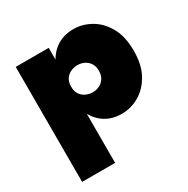

<svg xmlns="http://www.w3.org/2000/svg" viewBox="-159 -622 963 983"><g transform="rotate(-30 322.5 -130.0)"><path d="M245 220V-460H50V220ZM615 -230Q615 -315 583.5 -370Q552 -425 503.5 -452.5Q455 -480 402 -480Q340 -480 296.5 -448.5Q253 -417 231 -361Q209 -305 209 -230Q209 -156 231 -99.5Q253 -43 296.5 -11.5Q340 20 402 20Q455 20 503.5 -7.5Q552 -35 583.5 -90.5Q615 -146 615 -230ZM409 -230Q409 -205 398 -187Q387 -169 368.5 -159.5Q350 -150 327 -150Q307 -150 288 -158.5Q269 -167 257 -184.5Q245 -202 245 -230Q245 -258 257 -275.5Q269 -293 288 -301.5Q307 -310 327 -310Q350 -310 368.5 -300.5Q387 -291 398 -273.5Q409 -256 409 -230Z"/></g></svg>

Font: Jost Black
Style: Regular
Weight: 900
Version: Version 3.710